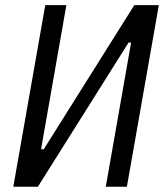

<svg xmlns="http://www.w3.org/2000/svg" viewBox="-20 -713 626 733"><path d="M30.8 0H124.5L470.7 -550.3H480.5L383.8 0H464.4L586.4 -693.4H492.7L147 -143.1H136.7L233.4 -693.4H152.8Z"/></svg>

Font: Cascadia Code SemiLight
Style: Italic
Weight: 350
Italic angle: -10°
Monospace: yes
Designer: Aaron Bell
Foundry: Saja Typeworks
Version: Version 2404.023